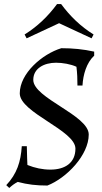

<svg xmlns="http://www.w3.org/2000/svg" viewBox="-20 -905 505 952"><path d="M434 -715 444 -734C380 -774 328 -824 283 -885H263C218 -824 166 -774 102 -734L112 -715L273 -790ZM116 -87C116 -85 113 -150 113 -180H88C83 -103 64 -43 11 13L26 27C39 15 52 5 68 -3C117 10 160 15 215 15C310 -22 420 -136 420 -238C420 -334 145 -418 145 -509C145 -567 200 -594 258 -594C290 -594 331 -587 359 -574C363 -542 364 -513 364 -481H389C392 -535 409 -594 447 -629V-649C393 -661 341 -666 284 -666C189 -637 78 -541 78 -442C78 -346 354 -259 354 -168C354 -98 303 -64 230 -64C191 -64 153 -72 116 -87Z"/></svg>

Font: Almendra
Style: Regular
Weight: 400
Designer: Ana Sanfelippo
Foundry: Ana Sanfelippo
Version: Version 1.003